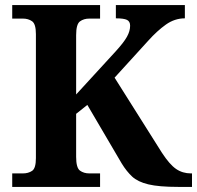

<svg xmlns="http://www.w3.org/2000/svg" viewBox="-20 -734 774 754"><path d="M28 0V-53H70Q91 -53 106 -63Q121 -73 121 -113V-600Q121 -640 106 -650.5Q91 -661 70 -661H28V-714H373V-661H331Q309 -661 294 -650Q279 -639 279 -596V-363L434 -532Q466 -567 478.5 -589.5Q491 -612 491 -633Q491 -650 478.5 -656Q466 -662 435 -662V-714H706V-662Q666 -662 631.5 -637.5Q597 -613 562 -574L430 -429L616 -134Q646 -88 671.5 -70.5Q697 -53 730 -53H734V0H680Q604 0 562.5 -10Q521 -20 499 -40.5Q477 -61 458 -92L323 -322L279 -287V-118Q279 -75 294 -64Q309 -53 331 -53H373V0Z"/></svg>

Font: Noto Serif
Style: Bold
Weight: 700
Designer: Monotype Design Team
Foundry: Monotype Imaging Inc.
Version: Version 2.014